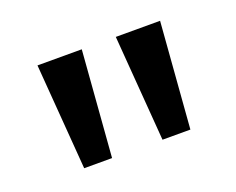

<svg xmlns="http://www.w3.org/2000/svg" viewBox="-57 -805 541 440"><g transform="rotate(-20 213.5 -585.0)"><path d="M172 -714 152 -456H84L64 -714ZM363 -714 343 -456H275L255 -714Z"/></g></svg>

Font: Noto Sans Syriac Medium
Style: Regular
Weight: 500
Designer: Patrick Giasson and the Monotype Design Team
Foundry: Monotype Imaging Inc.
Version: Version 3.000; ttfautohint (v1.8.4.7-5d5b)